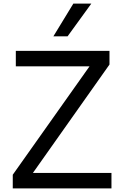

<svg xmlns="http://www.w3.org/2000/svg" viewBox="-20 -1048 682 1068"><path d="M51 -76 478 -679H68V-765H589V-689L163 -86H600V0H51ZM388 -1028H488L356 -846H277Z"/></svg>

Font: Application
Style: Regular
Weight: 400
Designer: Wei Huang
Foundry: Wei Huang
Version: Version 0.012